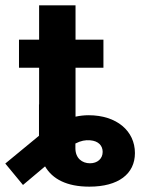

<svg xmlns="http://www.w3.org/2000/svg" viewBox="-62 -696 538 726"><path d="M9.8 -439.9H85.9V-301.3H85.4V-182.6L-42 -77.6L24.9 3.4L108.4 -66.9C136.2 -19 190.4 9.8 275.9 9.8C385.3 9.8 448.2 -38.1 448.2 -117.2C448.2 -200.7 379.4 -260.3 272.9 -260.3C256.3 -260.3 239.7 -258.3 223.6 -254.9V-439.9H329.1V-545.9H223.6V-675.8H85.9V-545.9H9.8ZM223.1 -135.3V-153.3C244.1 -164.1 261.2 -167 278.8 -165.5C310.5 -163.1 326.2 -145 326.2 -121.6C326.2 -95.7 306.2 -78.6 278.3 -78.6C248 -78.6 223.1 -98.1 223.1 -135.3Z"/></svg>

Font: Raveo SemiBold
Style: Regular
Weight: 600
Designer: Jakub Foglar, Rasmus Andersson (Inter)
Foundry: Jakubfoglar.com
Version: Version 1.100;Glyphs 3.2.3 (3260)